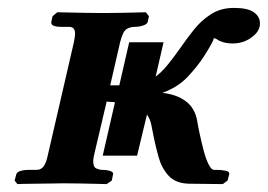

<svg xmlns="http://www.w3.org/2000/svg" viewBox="-20 -465 678 486"><path d="M327 -71H240L271 -206Q267 -207 261 -207Q255 -207 250 -208L218 -72Q217 -68 216.5 -64Q216 -60 216 -57Q216 -42 224 -38.5Q232 -35 239 -35Q251 -35 259.5 -32Q268 -29 266 -23L263 -8L250 1Q250 1 231 0.5Q212 0 186.5 -0.5Q161 -1 141 -1Q128 -1 108.5 -0.5Q89 0 69.5 0Q50 0 37 0.5Q24 1 24 1L17 -8L21 -23Q22 -29 31 -32Q40 -35 53 -35H72Q84 -35 90.5 -44Q97 -53 101 -72L167 -358Q170 -372 170 -380Q170 -397 155 -397H136Q107 -397 110 -410L113 -424L125 -434Q125 -434 146.5 -433.5Q168 -433 196 -432.5Q224 -432 241 -432Q260 -432 285.5 -432.5Q311 -433 330 -433.5Q349 -434 349 -434L357 -424L354 -410Q353 -404 342.5 -400.5Q332 -397 320 -397Q310 -397 300.5 -391.5Q291 -386 284 -358L259 -249H282L307 -358H394L374 -271Q391 -284 406.5 -303.5Q422 -323 436 -343Q452 -366 470.5 -389.5Q489 -413 514 -429Q539 -445 572 -445Q607 -445 622.5 -434Q638 -423 638 -406Q638 -400 637 -397Q633 -381 613.5 -368Q594 -355 569 -355Q556 -355 545.5 -358Q535 -361 530 -365Q527 -367 524.5 -367.5Q522 -368 521 -369V-368Q521 -364 513 -350Q505 -336 496 -322Q480 -297 455 -270.5Q430 -244 391 -230Q427 -226 450 -209Q473 -192 479 -160Q481 -147 485.5 -126Q490 -105 495.5 -84Q501 -63 508 -49Q515 -35 522 -35H530Q539 -35 550.5 -33Q562 -31 560 -23L556 -8L544 1L458 0Q424 -1 406.5 -20.5Q389 -40 381.5 -67Q374 -94 370 -114Q366 -134 363 -149Q360 -164 352 -175Z"/></svg>

Font: Libertinus Serif SemiBold
Style: Italic
Weight: 600
Italic angle: -11.5°
Designer: Philipp H. Poll, Khaled Hosny
Foundry: Caleb Maclennan
Version: Version 7.051;RELEASE